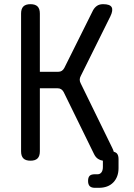

<svg xmlns="http://www.w3.org/2000/svg" viewBox="-20 -760 640 920"><path d="M126 10Q103 10 92 -1Q81 -12 81 -35V-695Q81 -718 92 -729Q103 -740 126 -740Q149 -740 160 -729Q171 -718 171 -695V-416H259Q269 -416 276 -420.5Q283 -425 288 -434L426 -711Q434 -725 445.5 -732.5Q457 -740 474 -740Q507 -740 515 -725.5Q523 -711 509 -682L367 -396Q362 -387 362 -378Q362 -369 367 -360L518 -51Q523 -41 525 -33Q533 -31 539 -26Q548 -17 548 2V45Q548 88 523 114Q498 140 453 140H435Q418 140 410 132Q402 124 402 107Q402 90 409.5 82.5Q417 75 434 75H448Q459 75 466 66Q473 57 473 40V10Q460 8 451 2Q439 -5 431 -21L285 -319Q280 -328 273 -332.5Q266 -337 256 -337H171V-35Q171 -12 160 -1Q149 10 126 10Z"/></svg>

Font: Maple Mono NL
Style: Regular
Weight: 400
Monospace: yes
Designer: subframe7536
Version: Version 7.000